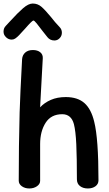

<svg xmlns="http://www.w3.org/2000/svg" viewBox="-22 -1069 617 1086"><path d="M535 -49Q535 -28 518 -15.5Q501 -3 475 -3Q448 -3 430.5 -16.5Q413 -30 413 -55Q413 -178 409.5 -253Q406 -328 396 -367Q381 -423 330 -423Q267 -423 236 -374.5Q205 -326 205 -254V-46Q205 -28 187 -15.5Q169 -3 144 -3Q119 -3 101.5 -15.5Q84 -28 84 -47Q84 -244 89 -432Q93 -551 101 -696L103 -735Q105 -758 121 -772Q137 -786 164 -786Q190 -786 205.5 -773.5Q221 -761 220 -740L206 -483L205 -462Q229 -488 265.5 -504Q302 -520 350 -520Q417 -520 455.5 -486Q494 -452 511 -380Q535 -284 535 -49ZM246 -859 216 -897Q199 -920 185.5 -936.5Q172 -953 167 -953Q160 -953 120 -907Q110 -897 102 -887.5Q94 -878 86 -870Q73 -857 64 -851Q55 -845 44 -845Q26 -845 12 -858.5Q-2 -872 -2 -890Q-2 -910 11 -923L38 -952Q78 -996 108.5 -1022.5Q139 -1049 163 -1049Q191 -1049 212 -1031Q233 -1013 266 -973Q289 -943 315 -916Q328 -903 328 -884Q328 -866 315.5 -853Q303 -840 286 -840Q261 -840 246 -859Z"/></svg>

Font: Mali SemiBold
Style: Regular
Weight: 600
Designer: Kitiyaporn Chalermlarp | Katatrad Aksorn Co.,Ltd.
Foundry: Cadson Demak Co.,Ltd.
Version: Version 1.000; ttfautohint (v1.6)